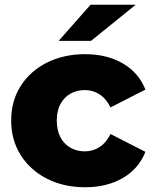

<svg xmlns="http://www.w3.org/2000/svg" viewBox="-20 -779 643 808"><path d="M338 9Q248 9 177.5 -27Q107 -63 67 -126.5Q27 -190 27 -272Q27 -354 67 -417Q107 -480 177.5 -515.5Q248 -551 338 -551Q430 -551 497 -512Q564 -473 592 -402L445 -327Q426 -365 398 -382.5Q370 -400 337 -400Q304 -400 277 -385Q250 -370 234.5 -341.5Q219 -313 219 -272Q219 -230 234.5 -201Q250 -172 277 -157Q304 -142 337 -142Q370 -142 398 -159.5Q426 -177 445 -215L592 -140Q564 -69 497 -30Q430 9 338 9ZM227 -607 361 -759H551L363 -607Z"/></svg>

Font: Montserrat Thin ExtraBold
Style: Regular
Weight: 800
Version: Version 9.000